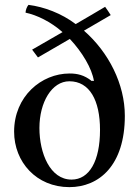

<svg xmlns="http://www.w3.org/2000/svg" viewBox="-20 -756 573 789"><path d="M435 -694C428 -706 420 -716 412 -728C372 -705 332 -680 291 -657C233 -701 161 -728 97 -736C90 -728 85 -713 85 -704C132 -694 188 -667 237 -624L112 -552L136 -520L267 -596C317 -543 358 -475 366 -423C364 -423 363 -424 361 -424C360 -424 358 -423 357 -423C326 -448 297 -454 266 -454C150 -454 38 -360 38 -215C38 -90 130 13 265 13C387 13 493 -76 493 -280C493 -410 427 -541 325 -630ZM265 -422C348 -422 391 -344 391 -222C391 -94 347 -18 274 -18C186 -18 142 -126 142 -230C142 -336 193 -422 265 -422Z"/></svg>

Font: Sibila
Style: Regular
Weight: 400
Designer: Stefan Peev
Foundry: Context Ltd
Version: Version 1.000